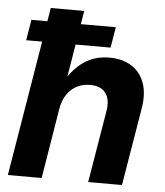

<svg xmlns="http://www.w3.org/2000/svg" viewBox="-52 -775 706 821"><g transform="rotate(5 301.0 -364.0)"><path d="M206.5 -299.8 157.2 0H12.2L132.8 -727.5H276.4L221.2 -394H201.2Q224.1 -439.9 252.9 -471.9Q281.7 -503.9 318.4 -521Q355 -538.1 400.9 -538.1Q457 -538.1 495.8 -513.9Q534.7 -489.7 551.5 -444.1Q568.4 -398.4 557.6 -333.5L502 0H356.9L408.2 -307.6Q417 -359.4 396 -387Q375 -414.6 329.1 -414.6Q298.8 -414.6 273.4 -401.9Q248 -389.2 230.5 -363.8Q212.9 -338.4 206.5 -299.8ZM40 -581.1 54.7 -669.9H417L402.3 -581.1Z"/></g></svg>

Font: Inter 24pt
Style: Bold Italic
Weight: 700
Italic angle: -9.3988°
Version: Version 4.001;git-66647c0bb